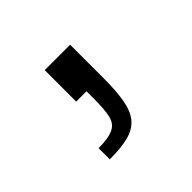

<svg xmlns="http://www.w3.org/2000/svg" viewBox="-64 -141 315 315"><g transform="rotate(-45 93.5 16.5)"><path d="M36 106V80Q59 80 70.5 74.5Q82 69 85 55Q88 41 88 17V0H64V-73H123V4Q123 34 119.5 54Q116 74 106.5 85.5Q97 97 80 101.5Q63 106 36 106Z"/></g></svg>

Font: Saira Thin ExtraLight
Style: Regular
Weight: 250
Version: Version 1.101